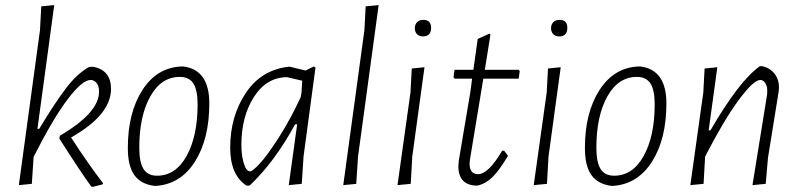

<svg xmlns="http://www.w3.org/2000/svg" viewBox="-20 -723 3135 754"><path d="M346 -461Q416 -447 416 -374Q416 -272 259 -183Q328 -77 385 -3L383 1L344 11L338 9Q293 -53 213 -179L215 -190Q369 -280 369 -363Q369 -386 359 -397.5Q349 -409 336 -409Q303 -409 245.5 -333Q188 -257 112 -107L105 -1L54 4L137 -604L142 -698L193 -703L127 -217H134Q196 -320 240 -377.5Q284 -435 330 -460Z M693 -462H700Q802 -449 802 -317Q802 -178 746 -89Q690 0 593 7H586Q533 0 507.5 -35.5Q482 -71 482 -142Q482 -280 539 -369Q596 -458 693 -462ZM686 -421Q613 -421 570 -344Q527 -267 527 -143Q527 -86 543.5 -59.5Q560 -33 597 -33Q670 -33 713 -111Q756 -189 756 -313Q756 -369 739.5 -395Q723 -421 686 -421Z M1114 -461H1118L1180 -446L1212 -462L1219 -458L1172 -108L1165 -1L1114 4L1147 -235H1139Q1058 -86 960 6H948Q884 -36 884 -143Q884 -266 945 -357.5Q1006 -449 1114 -461ZM928 -155Q928 -118 934.5 -92.5Q941 -67 948 -58.5Q955 -50 962 -50Q972 -50 1001 -81.5Q1030 -113 1075.5 -184Q1121 -255 1161 -342L1164 -360L1167 -406L1107 -420Q1026 -419 977 -342Q928 -265 928 -155Z M1467 -703 1386 -108 1379 -1 1328 4 1411 -604 1416 -698Z M1642 -645Q1673 -645 1673 -614Q1673 -580 1641 -580Q1626 -580 1617.5 -589Q1609 -598 1609 -612Q1609 -627 1618 -636Q1627 -645 1642 -645ZM1647 -459 1599 -108 1593 -1 1541 4 1592 -360 1597 -454Z M1855 6Q1780 6 1780 -71L1782 -94L1827 -361L1834 -414H1766L1761 -419L1765 -449H1839L1856 -570L1902 -591L1906 -587L1884 -449H2017L2021 -444L2017 -414H1878L1826 -99L1824 -81Q1824 -39 1857 -39Q1898 -39 1952 -131H1960L1975 -111Q1940 -53 1914 -27.5Q1888 -2 1855 6Z M2177 -645Q2208 -645 2208 -614Q2208 -580 2176 -580Q2161 -580 2152.5 -589Q2144 -598 2144 -612Q2144 -627 2153 -636Q2162 -645 2177 -645ZM2182 -459 2134 -108 2128 -1 2076 4 2127 -360 2132 -454Z M2488 -462H2495Q2597 -449 2597 -317Q2597 -178 2541 -89Q2485 0 2388 7H2381Q2328 0 2302.5 -35.5Q2277 -71 2277 -142Q2277 -280 2334 -369Q2391 -458 2488 -462ZM2481 -421Q2408 -421 2365 -344Q2322 -267 2322 -143Q2322 -86 2338.5 -59.5Q2355 -33 2392 -33Q2465 -33 2508 -111Q2551 -189 2551 -313Q2551 -369 2534.5 -395Q2518 -421 2481 -421Z M2691 4 2742 -360 2747 -454 2797 -459 2763 -211H2770Q2883 -406 2964 -463H2975Q3004 -456 3022 -433Q3040 -410 3039 -377L3038 -364L2996 -104L2987 -1L2935 4L2992 -349L2993 -363Q2994 -382 2986 -395.5Q2978 -409 2966 -409Q2939 -409 2880.5 -329.5Q2822 -250 2750 -110L2749 -108L2743 -1Z"/></svg>

Font: Alegreya Sans SC Light
Style: Italic
Weight: 300
Italic angle: -7°
Designer: Juan Pablo del Peral
Foundry: Huerta Tipografica
Version: Version 2.007